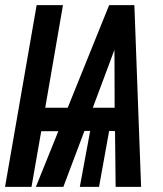

<svg xmlns="http://www.w3.org/2000/svg" viewBox="-29 -731 636 751"><path d="M420.9 -218.3 423.3 0H522.9L496.6 -710.9H397.9L235.8 -309.6H147.9L217.3 -710.9H114.3L-9.3 0H94.2L132.3 -217.8H199.2L111.3 0H218.8L301.3 -218.8H323.7L283.2 0H358.4L397.9 -218.8ZM334 -309.6 399.4 -484.4 418.5 -536.1 418.9 -484.4 419.4 -309.6Z"/></svg>

Font: Roboto Mono SemiBold
Style: Italic
Weight: 600
Italic angle: -10°
Monospace: yes
Designer: Google
Version: Version 3.000